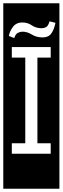

<svg xmlns="http://www.w3.org/2000/svg" viewBox="-32 -937 382 1170"><path d="M-12 213V-917H330V213ZM306 -798 270 -807Q262 -779 249 -772Q236 -765 223 -765Q187 -765 162 -782.5Q137 -800 104 -800Q66 -800 46 -772Q26 -744 22 -718L55 -705Q62 -729 76.5 -736.5Q91 -744 105 -744Q134 -744 162 -726.5Q190 -709 228 -709Q264 -709 281 -733.5Q298 -758 306 -798ZM40 0H277V-64H196V-586H277V-650H40V-586H122V-64H40Z"/></svg>

Font: Zilla Slab Highlight Regular
Style: Regular
Weight: 400
Designer: Typotheque Type Foundry
Foundry: Typotheque type foundry
Version: Version 1.1; 2017; ttfautohint (v1.6)